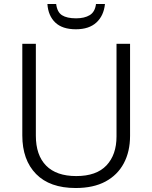

<svg xmlns="http://www.w3.org/2000/svg" viewBox="-20 -934 765 964"><path d="M633 -252Q633 -173 601.5 -114Q570 -55 509.5 -22.5Q449 10 360 10Q230 10 161 -60.5Q92 -131 92 -254V-714H160V-253Q160 -155 211.5 -102.5Q263 -50 363 -50Q464 -50 514.5 -103.5Q565 -157 565 -249V-714H633ZM507 -914Q501 -855 464 -821Q427 -787 361 -787Q293 -787 257.5 -821Q222 -855 218 -914H262Q267 -873 291.5 -857.5Q316 -842 362 -842Q404 -842 430.5 -858Q457 -874 462 -914Z"/></svg>

Font: Noto Sans Syriac Eastern Light
Style: Regular
Weight: 300
Designer: Patrick Giasson and the Monotype Design Team
Foundry: Monotype Imaging Inc.
Version: Version 3.001